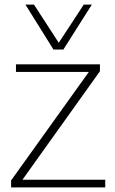

<svg xmlns="http://www.w3.org/2000/svg" viewBox="-20 -810 497 830"><path d="M28 0V-30L364 -499H49V-532H412V-502L77 -33H435V0ZM377 -790 254 -596H211L90 -790H127L234 -625L342 -790Z"/></svg>

Font: Georama ExtraCondensed Thin ExtraLight
Style: Regular
Weight: 250
Version: Version 1.001